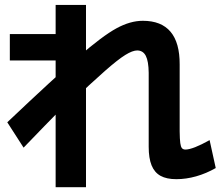

<svg xmlns="http://www.w3.org/2000/svg" viewBox="-20 -746 904 783"><path d="M586.4 -147.3V-449.4Q585.8 -496.4 574.7 -518.1Q563.6 -539.9 539.8 -540.3Q520.6 -540.3 491 -521.9Q461.3 -503.6 407.9 -456.7Q354.4 -409.9 259.6 -319.6H247.1Q163 -234.2 76.2 -143.9L9.7 -247.3Q202.9 -430.3 300.6 -515Q398.3 -599.6 454.7 -630.4Q511 -661.2 562.5 -661.2Q637.9 -661.2 675.5 -616.5Q713.1 -571.8 712.7 -483.2V-210.3Q713.1 -177.7 715.2 -162.6Q717.2 -147.6 722 -141.8Q726.9 -136.1 736.3 -136.1Q750.9 -136.1 776.1 -145.9Q801.2 -155.8 834.8 -174.6L859.8 -60.7Q820.9 -38.5 779.9 -26.9Q738.9 -15.3 699.2 -15.3Q659.3 -15.3 634.7 -28.9Q610.1 -42.5 598.2 -71.6Q586.4 -100.8 586.4 -147.3ZM206.9 -499.5H20.1V-607.1H206.9V-725.8H330.7V17.4H206.9Z"/></svg>

Font: Pretendard GOV Variable
Style: Regular
Weight: 400
Designer: Base glyphs from Inter by Rasmus Andersson; Hangul glyphs from Noto Sans CJK(Source Han Sans) by Jang Soo-young and Kang
Foundry: Kil Hyung-jin
Version: Version 1.307;Glyphs 3.2 (3192)